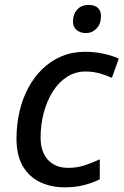

<svg xmlns="http://www.w3.org/2000/svg" viewBox="-20 -761 509 790"><path d="M247.1 9.8Q188.5 9.8 143.3 -12.5Q98.1 -34.7 73 -78.9Q47.9 -123 47.9 -190.4Q47.9 -248 60.1 -301.3Q72.3 -354.5 96.2 -399.2Q120.1 -443.8 154.5 -477.3Q189 -510.7 233.2 -529.3Q277.3 -547.9 330.1 -547.9Q368.2 -547.9 403.8 -540.5Q439.5 -533.2 468.8 -520L440.4 -440.9Q418.5 -450.7 391.1 -458.7Q363.8 -466.8 332 -466.8Q290 -466.8 255.9 -444.8Q221.7 -422.9 197.5 -384.8Q173.3 -346.7 160.2 -297.6Q147 -248.5 147 -194.3Q147 -155.8 160.6 -127.9Q174.3 -100.1 199.7 -85.2Q225.1 -70.3 260.3 -70.3Q296.4 -70.3 327.9 -80.6Q359.4 -90.8 390.6 -105.5V-23.4Q361.8 -8.8 326.2 0.5Q290.5 9.8 247.1 9.8ZM333 -625Q311 -625 295.7 -637.2Q280.3 -649.4 280.3 -673.3Q280.3 -702.1 297.4 -721.4Q314.5 -740.7 344.7 -740.7Q360.4 -740.7 371.8 -735.6Q383.3 -730.5 389.4 -720Q395.5 -709.5 395.5 -694.3Q395.5 -663.1 377.4 -644Q359.4 -625 333 -625Z"/></svg>

Font: Open Sans Medium
Style: Italic
Weight: 500
Italic angle: -12°
Designer: Monotype Design Team
Foundry: Monotype Imaging Inc.
Version: Version 3.000